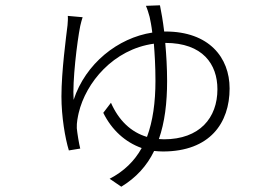

<svg xmlns="http://www.w3.org/2000/svg" viewBox="-20 -626 1040 725"><path d="M584 -606 531 -604C536 -593 541 -577 545 -562C548 -548 552 -529 555 -503C425 -483 303 -386 258 -249C253 -319 271 -468 283 -528C286 -540 289 -553 292 -561L236 -566C237 -556 236 -545 235 -531C230 -489 212 -357 212 -262C212 -185 226 -104 240 -58L283 -65C278 -84 272 -122 270 -142C269 -163 274 -185 277 -199C304 -314 408 -440 561 -461C564 -424 567 -377 567 -321C567 -239 557 -168 535 -109C474 -127 428 -172 399 -238L370 -200C402 -135 453 -89 515 -67C488 -18 448 21 394 49L438 79C494 45 535 0 562 -56C573 -55 584 -54 595 -54C773 -54 847 -162 847 -292C847 -409 769 -507 605 -507H600C595 -548 589 -582 584 -606ZM604 -464C746 -464 801 -383 801 -289C801 -181 734 -100 599 -100L580 -101C602 -164 611 -237 611 -320C611 -370 608 -419 604 -464Z"/></svg>

Font: Noto Sans HK Light
Style: Regular
Weight: 300
Designer: Ryoko NISHIZUKA 西塚涼子 (kana, bopomofo & ideographs); Paul D. Hunt (Latin, Greek & Cyrillic); Sandoll Communications 산돌커뮤니
Foundry: Adobe
Version: Version 2.004;hotconv 1.0.118;makeotfexe 2.5.65603